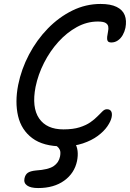

<svg xmlns="http://www.w3.org/2000/svg" viewBox="-20 -731 658 972"><path d="M297 10Q199 10 143.5 -31.5Q88 -73 71.5 -143.5Q55 -214 72 -301Q88 -381 127 -455Q166 -529 222 -586.5Q278 -644 346 -677.5Q414 -711 489 -711Q540 -711 570.5 -696Q601 -681 611.5 -654Q622 -627 615 -590Q611 -571 601.5 -554Q592 -537 577 -526.5Q562 -516 544 -516Q529 -516 525 -524Q521 -532 522.5 -544.5Q524 -557 527 -572Q530 -585 528 -596.5Q526 -608 514.5 -615Q503 -622 475 -622Q420 -622 369 -594Q318 -566 275.5 -519Q233 -472 203 -413Q173 -354 160 -291Q140 -187 178 -131.5Q216 -76 301 -76Q350 -76 383 -86.5Q416 -97 437.5 -112Q459 -127 474 -142.5Q489 -158 499.5 -168Q510 -178 521 -178Q537 -178 543 -167Q549 -156 545 -137Q541 -117 523.5 -91.5Q506 -66 475 -43Q444 -20 399.5 -5Q355 10 297 10ZM173 221Q135 221 117 208Q99 195 104 172Q108 153 120.5 144Q133 135 162 132Q225 128 251.5 110Q278 92 284 61Q288 39 283 28Q278 17 270 11Q262 5 256 -1Q250 -7 252 -17Q253 -28 264 -35.5Q275 -43 293 -43Q337 -43 359 -7.5Q381 28 370 84Q357 146 305 183.5Q253 221 173 221Z"/></svg>

Font: Shantell Sans
Style: Italic
Weight: 400
Italic angle: -11°
Designer: Stephen Nixon, Anya Danilova, Shantell Martin
Foundry: Arrow Type
Version: Version 1.011;[c5ecc13dd]